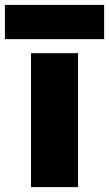

<svg xmlns="http://www.w3.org/2000/svg" viewBox="-72 -760 443 780"><path d="M54 -544H245V0H54ZM-52 -740H351V-601H-52Z"/></svg>

Font: Mona Sans Black
Style: Regular
Weight: 900
Designer: Deni Anggara
Foundry: GitHub
Version: Version 2.000